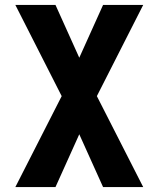

<svg xmlns="http://www.w3.org/2000/svg" viewBox="-20 -755 640 775"><path d="M42 0 229 -367 42 -735H204L300 -522L396 -735H558L371 -367L558 0H396L300 -213L204 0Z"/></svg>

Font: Iosevka Custom Heavy Extended
Style: Regular
Weight: 900
Width: 7
Monospace: yes
Designer: Belleve Invis
Foundry: Belleve Invis
Version: Version 11.2.4; ttfautohint (v1.8.4)